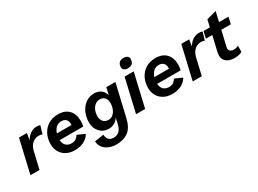

<svg xmlns="http://www.w3.org/2000/svg" viewBox="-41 -1506 3369 2508"><g transform="rotate(-30 1644.0 -252.0)"><path d="M12 0 128 -500H247L231 -398Q258 -450 302 -480Q346 -510 401 -510Q432 -510 450 -501L415 -382Q406 -387 392.5 -390Q379 -393 360 -393Q309 -393 266.5 -358Q224 -323 206 -246L149 0Z M680 9Q608 9 554.5 -20Q501 -49 471.5 -100Q442 -151 442 -217Q442 -299 475 -365Q508 -431 570 -470Q632 -509 719 -509Q823 -509 879.5 -449.5Q936 -390 936 -286Q936 -266 934 -245.5Q932 -225 926 -205H572Q574 -151 605.5 -121Q637 -91 688 -91Q729 -91 755 -109.5Q781 -128 796 -156L908 -106Q879 -52 819 -21.5Q759 9 680 9ZM715 -409Q660 -409 629 -377Q598 -345 584 -300H804Q805 -307 805 -316Q805 -360 780.5 -384.5Q756 -409 715 -409Z M1189 215Q1130 215 1080 195Q1030 175 998.5 136Q967 97 963 40L1100 18Q1105 66 1127.5 93Q1150 120 1204 120Q1248 120 1282.5 92Q1317 64 1334 -10L1353 -96Q1330 -56 1291.5 -34Q1253 -12 1204 -12Q1150 -12 1108.5 -37.5Q1067 -63 1042.5 -109Q1018 -155 1018 -216Q1018 -297 1049.5 -364Q1081 -431 1136.5 -470.5Q1192 -510 1266 -510Q1321 -510 1364 -480Q1407 -450 1420 -392L1445 -500H1582L1469 -16Q1439 111 1368 163Q1297 215 1189 215ZM1259 -115Q1297 -115 1326.5 -140Q1356 -165 1372.5 -206Q1389 -247 1389 -295Q1389 -346 1362.5 -375.5Q1336 -405 1291 -405Q1249 -405 1218 -380.5Q1187 -356 1170.5 -316Q1154 -276 1154 -229Q1154 -179 1181 -147Q1208 -115 1259 -115Z M1815 -572Q1779 -572 1758 -588.5Q1737 -605 1740 -639Q1743 -680 1766.5 -699.5Q1790 -719 1829 -719Q1867 -719 1887.5 -702Q1908 -685 1905 -653Q1902 -610 1878.5 -591Q1855 -572 1815 -572ZM1858 -500 1742 0H1605L1721 -500Z M2150 9Q2078 9 2024.5 -20Q1971 -49 1941.5 -100Q1912 -151 1912 -217Q1912 -299 1945 -365Q1978 -431 2040 -470Q2102 -509 2189 -509Q2293 -509 2349.5 -449.5Q2406 -390 2406 -286Q2406 -266 2404 -245.5Q2402 -225 2396 -205H2042Q2044 -151 2075.5 -121Q2107 -91 2158 -91Q2199 -91 2225 -109.5Q2251 -128 2266 -156L2378 -106Q2349 -52 2289 -21.5Q2229 9 2150 9ZM2185 -409Q2130 -409 2099 -377Q2068 -345 2054 -300H2274Q2275 -307 2275 -316Q2275 -360 2250.5 -384.5Q2226 -409 2185 -409Z M2460 0 2576 -500H2695L2679 -398Q2706 -450 2750 -480Q2794 -510 2849 -510Q2880 -510 2898 -501L2863 -382Q2854 -387 2840.5 -390Q2827 -393 2808 -393Q2757 -393 2714.5 -358Q2672 -323 2654 -246L2597 0Z M3087 9Q3002 9 2957 -37Q2912 -83 2932 -172L2984 -398H2888L2912 -500H3007L3032 -608L3179 -648L3145 -500H3288L3264 -398H3121L3068 -173Q3058 -131 3078.5 -111.5Q3099 -92 3136 -92Q3159 -92 3175.5 -97Q3192 -102 3205 -110L3204 -17Q3177 -2 3148 3.5Q3119 9 3087 9Z"/></g></svg>

Font: Work Sans SemiBold
Style: Italic
Weight: 600
Italic angle: -13°
Designer: Wei Huang
Foundry: Wei Huang
Version: Version 2.012; ttfautohint (v1.8.3)